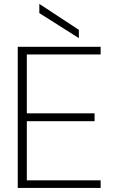

<svg xmlns="http://www.w3.org/2000/svg" viewBox="-20 -932 570 952"><path d="M68 0V-700H479V-662H113V-370H449V-331H113V-38H479V0ZM371 -743 175 -867V-912H176L371 -784Z"/></svg>

Font: DM Sans 28pt ExtraLight
Style: Regular
Weight: 250
Version: Version 4.004;gftools[0.9.30]